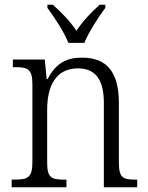

<svg xmlns="http://www.w3.org/2000/svg" viewBox="-20 -786 622 806"><path d="M267 -606H334C352 -651 394 -715 422 -753V-766H398C359 -730 328 -698 301 -657C273 -698 242 -730 202 -766H179V-753C207 -715 250 -651 267 -606ZM29 0H259V-32H251C198 -32 178 -38 178 -102V-326C178 -421 212 -499 307 -499C387 -499 416 -443 416 -354V0H556V-32H549C496 -32 479 -39 479 -105V-354C479 -485 427 -544 325 -544C260 -544 215 -522 180 -454H176L168 -536H34V-504H45C95 -504 116 -497 116 -433V-105C116 -39 95 -32 41 -32H29Z"/></svg>

Font: Noto Serif Georgian SemiCondensed Light
Style: Regular
Weight: 300
Width: 4
Designer: Monotype Design Team, Akaki Razmadze
Foundry: Google LLC
Version: Version 2.003